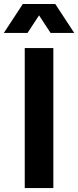

<svg xmlns="http://www.w3.org/2000/svg" viewBox="-62 -950 395 970"><path d="M63 -707H207.5V0H63ZM53.2 -929.7H172.9L77.1 -783.7H-42.5ZM97.7 -929.7H217.3L313 -783.7H193.4Z"/></svg>

Font: Wanted Sans Variable
Style: Regular
Weight: 400
Designer: Original Design by Kil Hyung-jin and Kang Hanbin, Wanted Lab, Inc; Hangeul from Source Han Sans by Jang Soo-young and Ka
Foundry: Wanted Lab, Inc.
Version: Version 1.003;Glyphs 3.2 (3227)